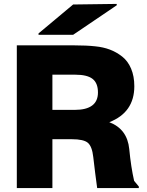

<svg xmlns="http://www.w3.org/2000/svg" viewBox="-20 -962 752 982"><path d="M690 -8V0H477Q467 -72 457 -159Q451 -213 429.5 -231.5Q408 -250 347 -250H248V0H66V-730H361Q423 -730 468 -725Q508 -721 541.5 -708.5Q575 -696 604.5 -673Q634 -650 650.5 -611Q667 -572 667 -521Q667 -387 539 -337Q631 -302 641 -200Q650 -107 666 -37ZM177 -784V-791L354 -939L577 -942V-935L354 -784ZM248 -400H362Q481 -400 481 -489Q481 -537 453.5 -558.5Q426 -580 365 -580H248Z"/></svg>

Font: Nacelle Heavy
Style: Regular
Weight: 800
Designer: Sora Sagano
Foundry: Sora Sagano
Version: Version 1.000;FEAKit 1.0